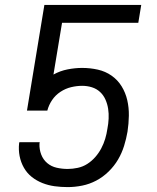

<svg xmlns="http://www.w3.org/2000/svg" viewBox="-20 -755 640 783"><path d="M256 8Q229 8 203 4.5Q177 1 153 -8.5Q129 -18 109.5 -33.5Q90 -49 77.5 -71Q65 -93 60 -118.5Q55 -144 58 -171L59 -175H142L141 -169Q140 -146 148 -125Q156 -104 172.5 -90Q189 -76 211 -71Q233 -66 256 -66Q276 -66 297 -70.5Q318 -75 336 -86.5Q354 -98 368.5 -114.5Q383 -131 393 -150Q403 -169 409 -189Q415 -209 418 -230Q422 -250 423 -271Q424 -292 421 -311.5Q418 -331 410 -349Q402 -367 388 -380Q374 -393 355 -399Q336 -405 315 -405Q293 -405 270 -399.5Q247 -394 226.5 -380.5Q206 -367 192.5 -347Q179 -327 173 -304H90L161 -735H556L544 -662H233L198 -451Q225 -466 255.5 -472Q286 -478 315 -478Q348 -478 379 -471Q410 -464 435 -446.5Q460 -429 476 -403Q492 -377 499 -346.5Q506 -316 505.5 -283.5Q505 -251 500 -218Q495 -189 486 -160Q477 -131 461.5 -104.5Q446 -78 423 -55.5Q400 -33 372.5 -18.5Q345 -4 315 2Q285 8 256 8Z"/></svg>

Font: Zed Sans Extended
Style: Italic
Weight: 400
Width: 7
Italic angle: -9°
Designer: Belleve Invis
Foundry: Belleve Invis
Version: Version 1.0.0; ttfautohint (v1.8.4)